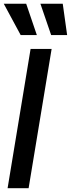

<svg xmlns="http://www.w3.org/2000/svg" viewBox="-26 -983 371 1003"><path d="M243.7 -727.5 123.5 0H13.7L133.8 -727.5ZM82 -799.8 -6.3 -963.4H110.8L166.5 -799.8ZM241.2 -799.8 185.1 -963.4H301.8L324.7 -799.8Z"/></svg>

Font: Inter Tight Medium
Style: Italic
Weight: 500
Italic angle: -9.39999°
Designer: Rasmus Andersson
Foundry: rsms
Version: Version 3.004